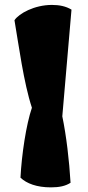

<svg xmlns="http://www.w3.org/2000/svg" viewBox="-20 -767 365 796"><path d="M64.9 -30.3C90.8 -5.9 132.8 9.8 190.9 9.8C225.6 9.8 251.5 4.4 272.5 -9.3C267.1 -101.6 254.9 -205.1 238.3 -284.7L276.4 -727.1C252.9 -741.2 226.1 -746.6 195.3 -746.6C122.6 -746.6 58.1 -710.9 40 -683.1C57.6 -580.6 78.1 -423.8 112.3 -320.3C88.4 -250.5 69.8 -126 64.9 -30.3Z"/></svg>

Font: Fruktur
Style: Regular
Weight: 400
Designer: Viktoriya Grabowska
Foundry: Viktoriya Grabowska
Version: Version 1.002